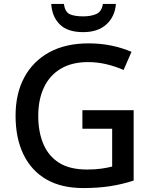

<svg xmlns="http://www.w3.org/2000/svg" viewBox="-20 -944 770 974"><path d="M398 -385H658V-28Q600 -9 538.5 0.5Q477 10 402 10Q292 10 216 -33.5Q140 -77 99.5 -159.5Q59 -242 59 -357Q59 -469 103 -551Q147 -633 229.5 -678.5Q312 -724 430 -724Q491 -724 546 -712.5Q601 -701 647 -681L607 -589Q569 -606 522.5 -617.5Q476 -629 426 -629Q345 -629 288.5 -595.5Q232 -562 203 -500.5Q174 -439 174 -356Q174 -275 200 -213.5Q226 -152 280 -118Q334 -84 422 -84Q463 -84 494 -88.5Q525 -93 549 -99V-291H398ZM568 -924Q563 -860 520 -820.5Q477 -781 402 -781Q323 -781 283.5 -820Q244 -859 240 -924H304Q310 -883 334 -872Q358 -861 403 -861Q441 -861 468.5 -873Q496 -885 502 -924Z"/></svg>

Font: Noto Sans Syriac Eastern Medium
Style: Regular
Weight: 500
Designer: Patrick Giasson and the Monotype Design Team
Foundry: Monotype Imaging Inc.
Version: Version 3.001